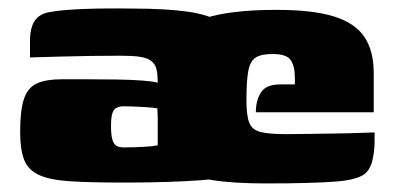

<svg xmlns="http://www.w3.org/2000/svg" viewBox="-20 -423 942 448"><path d="M270 3Q192 3 144 0Q96 -3 70.5 -15Q45 -27 36 -51Q27 -75 27 -115Q27 -166 36 -192.5Q45 -219 66.5 -228.5Q88 -238 123 -238Q149 -238 183.5 -238Q218 -238 252 -237.5Q286 -237 312.5 -235Q339 -233 348 -230Q348 -250 345 -262Q342 -274 332.5 -281Q323 -288 306.5 -290.5Q290 -293 263 -293Q228 -293 192 -292.5Q156 -292 120.5 -291Q85 -290 50 -289V-327Q50 -358 61 -374.5Q72 -391 97 -395Q123 -400 174.5 -402Q226 -404 289 -403Q369 -403 420 -395.5Q471 -388 499 -368.5Q527 -349 537.5 -311.5Q548 -274 548 -214L547 -20Q524 -8 449 -2.5Q374 3 270 3ZM269 -79Q282 -79 296.5 -79.5Q311 -80 324.5 -81Q338 -82 348 -84V-170Q337 -172 320.5 -173Q304 -174 289.5 -174.5Q275 -175 269 -175Q259 -175 252 -171.5Q245 -168 242 -158Q239 -148 239 -129Q239 -109 242 -98Q245 -87 251.5 -83Q258 -79 269 -79ZM601 5Q523 5 473.5 -3Q424 -11 396.5 -31.5Q369 -52 358 -89Q347 -126 347 -185Q347 -267 371.5 -313.5Q396 -360 456.5 -380Q517 -400 625 -400Q710 -400 759.5 -384.5Q809 -369 830.5 -336.5Q852 -304 852 -253V-161H577Q577 -189 589 -207.5Q601 -226 634 -226H668V-242Q668 -268 658.5 -282.5Q649 -297 616 -297Q590 -297 577 -289Q564 -281 559.5 -258Q555 -235 555 -189Q555 -154 561.5 -137Q568 -120 588 -115Q608 -110 648 -110Q664 -110 696 -110.5Q728 -111 763 -111.5Q798 -112 824 -113Q850 -114 854 -114V-91Q854 -74 850 -53.5Q846 -33 836 -22Q821 -4 765 0.5Q709 5 601 5Z"/></svg>

Font: Genos Black
Style: Regular
Weight: 900
Designer: Robert E. Leuschke
Foundry: Robert E. Leuschke
Version: Version 1.010